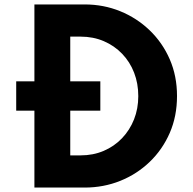

<svg xmlns="http://www.w3.org/2000/svg" viewBox="-20 -845 868 865"><path d="M135 0V-346.5H53V-478.5H135V-825H361.5Q446.5 -825 521.5 -794.5Q596.5 -764 654.2 -708.5Q712 -653 744.8 -577.8Q777.5 -502.5 777.5 -412.5Q777.5 -321.5 744.8 -246.2Q712 -171 654.5 -115.8Q597 -60.5 521.8 -30.2Q446.5 0 361.5 0ZM296.5 -145H343Q399.5 -145 447 -165.2Q494.5 -185.5 529.5 -222Q564.5 -258.5 583.8 -307Q603 -355.5 603 -412Q603 -469 584.2 -517.5Q565.5 -566 530.5 -602.5Q495.5 -639 447.8 -659.5Q400 -680 343 -680H296.5V-478.5H432V-346.5H296.5Z"/></svg>

Font: Spartan Thin
Style: Bold
Weight: 700
Version: Version 1.004